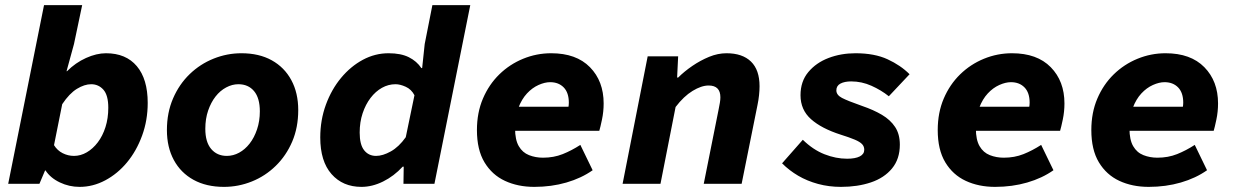

<svg xmlns="http://www.w3.org/2000/svg" viewBox="-20 -718 4840 750"><path d="M291 12Q250 12 213.5 -5.5Q177 -23 158 -52H156L134 0H12L152 -698H301L269 -546L240 -440H242Q275 -473 316 -491.5Q357 -510 394 -510Q472 -510 514.5 -459.5Q557 -409 557 -316Q557 -248 535 -188Q513 -128 476 -83.5Q439 -39 391 -13.5Q343 12 291 12ZM269 -109Q295 -109 319 -123Q343 -137 362 -162Q381 -187 392 -221.5Q403 -256 403 -297Q403 -346 384 -367.5Q365 -389 336 -389Q310 -389 280.5 -371Q251 -353 223 -311L191 -151Q204 -130 225 -119.5Q246 -109 269 -109Z M855 12Q786 12 736 -15.5Q686 -43 659 -93Q632 -143 632 -210Q632 -278 656 -333.5Q680 -389 721 -428.5Q762 -468 814.5 -489Q867 -510 923 -510Q992 -510 1041.5 -482.5Q1091 -455 1118 -405Q1145 -355 1145 -288Q1145 -220 1121.5 -165Q1098 -110 1057 -70Q1016 -30 963.5 -9Q911 12 855 12ZM866 -109Q891 -109 914 -121.5Q937 -134 955 -157Q973 -180 984 -212.5Q995 -245 995 -283Q995 -335 972.5 -362Q950 -389 911 -389Q887 -389 863.5 -376.5Q840 -364 822 -341Q804 -318 793 -286Q782 -254 782 -215Q782 -163 805 -136Q828 -109 866 -109Z M1392 12Q1319 12 1275 -38Q1231 -88 1231 -181Q1231 -249 1253 -309Q1275 -369 1312.5 -414Q1350 -459 1397.5 -484.5Q1445 -510 1498 -510Q1546 -510 1577 -494.5Q1608 -479 1626 -452H1629L1639 -546L1669 -698H1817L1677 0H1556L1557 -67H1553Q1519 -30 1476.5 -9Q1434 12 1392 12ZM1449 -109Q1475 -109 1506.5 -126.5Q1538 -144 1565 -182L1599 -346Q1587 -369 1565 -379Q1543 -389 1525 -389Q1497 -389 1472 -375Q1447 -361 1427.5 -335.5Q1408 -310 1396.5 -275.5Q1385 -241 1385 -200Q1385 -153 1402.5 -131Q1420 -109 1449 -109Z M2067 12Q2003 12 1952.5 -11.5Q1902 -35 1872.5 -84Q1843 -133 1843 -210Q1843 -278 1866.5 -333Q1890 -388 1930.5 -427.5Q1971 -467 2023.5 -488.5Q2076 -510 2133 -510Q2231 -510 2284.5 -455.5Q2338 -401 2338 -314Q2338 -282 2331.5 -251Q2325 -220 2321 -207H1954L1970 -301H2237L2196 -279Q2198 -288 2200 -297.5Q2202 -307 2202 -317Q2202 -356 2182 -376.5Q2162 -397 2129 -397Q2108 -397 2083.5 -386Q2059 -375 2038.5 -353Q2018 -331 2005 -297Q1992 -263 1992 -216Q1992 -172 2006.5 -147Q2021 -122 2046.5 -112Q2072 -102 2101 -102Q2143 -102 2178 -116Q2213 -130 2247 -152L2295 -53Q2251 -22 2192.5 -5Q2134 12 2067 12Z M2412 0 2510 -498H2629L2625 -415H2629Q2653 -439 2684.5 -460.5Q2716 -482 2750 -496Q2784 -510 2818 -510Q2880 -510 2913.5 -477.5Q2947 -445 2947 -381Q2947 -365 2945 -346Q2943 -327 2939 -308L2877 0H2729L2787 -290Q2790 -305 2792 -316.5Q2794 -328 2794 -338Q2794 -361 2782.5 -372.5Q2771 -384 2748 -384Q2720 -384 2685.5 -363Q2651 -342 2619 -300L2560 0Z M3265 12Q3218 12 3175.5 0.5Q3133 -11 3098 -31.5Q3063 -52 3035 -80L3116 -172Q3156 -133 3200.5 -115.5Q3245 -98 3289 -98Q3321 -98 3338.5 -107Q3356 -116 3356 -133Q3356 -146 3347.5 -155Q3339 -164 3319 -172.5Q3299 -181 3264 -192Q3189 -216 3148 -252.5Q3107 -289 3107 -346Q3107 -400 3137.5 -436.5Q3168 -473 3216.5 -491.5Q3265 -510 3322 -510Q3396 -510 3447 -486.5Q3498 -463 3533 -428L3452 -342Q3422 -366 3384 -383Q3346 -400 3305 -400Q3279 -400 3263 -391.5Q3247 -383 3247 -365Q3247 -347 3269 -335.5Q3291 -324 3348 -304Q3392 -289 3425 -269.5Q3458 -250 3476.5 -222Q3495 -194 3495 -153Q3495 -97 3464.5 -60Q3434 -23 3382 -5.5Q3330 12 3265 12Z M3867 12Q3803 12 3752.5 -11.5Q3702 -35 3672.5 -84Q3643 -133 3643 -210Q3643 -278 3666.5 -333Q3690 -388 3730.5 -427.5Q3771 -467 3823.5 -488.5Q3876 -510 3933 -510Q4031 -510 4084.5 -455.5Q4138 -401 4138 -314Q4138 -282 4131.5 -251Q4125 -220 4121 -207H3754L3770 -301H4037L3996 -279Q3998 -288 4000 -297.5Q4002 -307 4002 -317Q4002 -356 3982 -376.5Q3962 -397 3929 -397Q3908 -397 3883.5 -386Q3859 -375 3838.5 -353Q3818 -331 3805 -297Q3792 -263 3792 -216Q3792 -172 3806.5 -147Q3821 -122 3846.5 -112Q3872 -102 3901 -102Q3943 -102 3978 -116Q4013 -130 4047 -152L4095 -53Q4051 -22 3992.5 -5Q3934 12 3867 12Z M4467 12Q4403 12 4352.5 -11.5Q4302 -35 4272.5 -84Q4243 -133 4243 -210Q4243 -278 4266.5 -333Q4290 -388 4330.5 -427.5Q4371 -467 4423.5 -488.5Q4476 -510 4533 -510Q4631 -510 4684.5 -455.5Q4738 -401 4738 -314Q4738 -282 4731.5 -251Q4725 -220 4721 -207H4354L4370 -301H4637L4596 -279Q4598 -288 4600 -297.5Q4602 -307 4602 -317Q4602 -356 4582 -376.5Q4562 -397 4529 -397Q4508 -397 4483.5 -386Q4459 -375 4438.5 -353Q4418 -331 4405 -297Q4392 -263 4392 -216Q4392 -172 4406.5 -147Q4421 -122 4446.5 -112Q4472 -102 4501 -102Q4543 -102 4578 -116Q4613 -130 4647 -152L4695 -53Q4651 -22 4592.5 -5Q4534 12 4467 12Z"/></svg>

Font: Source Code Pro ExtraBold
Style: Italic
Weight: 800
Italic angle: -11°
Monospace: yes
Designer: Paul D. Hunt, Teo Tuominen
Foundry: Adobe Systems Incorporated
Version: Version 1.016;hotconv 1.0.116;makeotfexe 2.5.65601